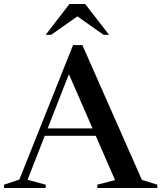

<svg xmlns="http://www.w3.org/2000/svg" viewBox="-30 -938 805 958"><path d="M170 -260.5V-297.5H519V-260.5ZM678 -40.5 755 -16.5V0H455.5V-16.5L544 -39.5L303.5 -591.5L324.5 -595.5L107.5 -41L198 -16.5V0H-10V-16.5L66.5 -42L334.5 -713H381ZM337.5 -869.5H375L225.5 -764.5H198L316.5 -918H395L514 -764.5H486.5Z"/></svg>

Font: Newsreader 60pt Medium
Style: Regular
Weight: 500
Designer: Hugues Gentile
Foundry: Production Type
Version: Version 1.003